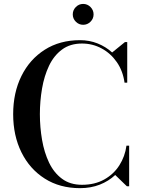

<svg xmlns="http://www.w3.org/2000/svg" viewBox="-20 -969 746 999"><path d="M358.6 -894.1Q358.6 -916.3 374.6 -932.5Q390.5 -948.6 412.7 -948.6Q434.9 -948.6 450.9 -932.5Q466.9 -916.3 466.9 -894.1Q466.9 -871.9 450.9 -856Q434.9 -840 412.7 -840Q390.5 -840 374.6 -856Q358.6 -871.9 358.6 -894.1ZM652 -211V0H640L579.5 -58.5Q545.5 -26.5 499 -8.2Q452.5 10 396.5 10Q291 10 212.8 -39.8Q134.5 -89.5 91.5 -176.5Q48.5 -263.5 48.5 -375Q48.5 -486.5 91.5 -573.5Q134.5 -660.5 212.8 -710.2Q291 -760 396.5 -760Q445 -760 487.8 -743Q530.5 -726 563.5 -696L630 -750H642V-539H628Q619.5 -600 587.8 -645.8Q556 -691.5 508.8 -717Q461.5 -742.5 406.5 -742.5Q345 -742.5 302.8 -711.2Q260.5 -680 235.2 -627Q210 -574 198.8 -508.5Q187.5 -443 187.5 -375Q187.5 -307 198.8 -241.5Q210 -176 235.2 -123Q260.5 -70 302.8 -38.8Q345 -7.5 406.5 -7.5Q473 -7.5 522.2 -35Q571.5 -62.5 601 -108.8Q630.5 -155 638 -211Z"/></svg>

Font: Bodoni* 16 Medium
Style: Regular
Weight: 500
Version: Version 2.2